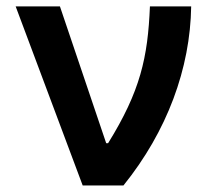

<svg xmlns="http://www.w3.org/2000/svg" viewBox="-20 -565 656 585"><path d="M231.9 0H356.2C489.3 -165.1 559.7 -356.5 562.5 -545.5H436.8C430.4 -389.9 407.7 -287.3 309.3 -128.6H303.6L162.6 -545.5H27.7Z"/></svg>

Font: Margiela Sans Semi Bold
Style: Regular
Weight: 600
Designer: Stefan Endress, Andreas Faust
Version: Version 1.100;FEAKit 1.0